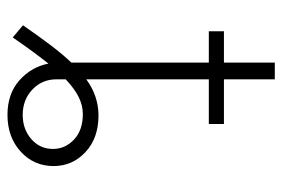

<svg xmlns="http://www.w3.org/2000/svg" viewBox="-136 -580 726 493"><g transform="rotate(90 226.5 -333.0)"><path d="M140.3 -676.1H183.2V-545.5H297.9V-506.7H183.2V-192.1Q226.2 -223.4 275.9 -223.4Q334.2 -223.4 370 -190Q405.9 -156.6 405.9 -108Q405.9 -57.5 368.8 -23.6Q331.7 10.3 274.5 10.3Q220.2 10.3 185.7 -20.4Q151.3 -51.1 142.8 -94.8Q114.3 -59.3 75.6 -3.2L44.4 -29.5Q72.1 -69.6 95.5 -100.5Q119 -131.4 140.3 -153.8V-506.7H59.7V-545.5H140.3ZM183.2 -139.2V-115.1Q183.2 -78.5 209.5 -53.6Q235.8 -28.8 274.5 -28.8Q311.1 -28.8 336.5 -50.8Q361.9 -72.8 361.9 -106.5Q361.9 -138.1 337.7 -160.7Q313.6 -183.2 272.4 -183.2Q250.7 -183.2 229.4 -172.9Q208.1 -162.6 183.2 -139.2Z"/></g></svg>

Font: Inter UI Extra Light
Style: Regular
Weight: 200
Designer: Rasmus Andersson
Foundry: rsms
Version: 3.2;8d6f07862